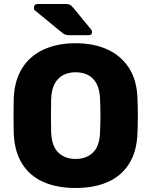

<svg xmlns="http://www.w3.org/2000/svg" viewBox="-20 -925 752 955"><path d="M356 10Q263.6 10 195.9 -19.8Q128.3 -49.6 90.1 -110.5Q51.9 -171.4 48.3 -262.3Q47.3 -304.8 47.3 -348.1Q47.3 -391.5 48.3 -435.2Q51.9 -525.1 90.5 -586.3Q129.1 -647.5 197.3 -678.8Q265.5 -710 356 -710Q446.5 -710 514.7 -678.8Q582.9 -647.5 622 -586.3Q661.1 -525.1 663.7 -435.2Q665.7 -391.5 665.7 -348.1Q665.7 -304.8 663.7 -262.3Q660.5 -171.4 622.1 -110.5Q583.7 -49.6 516.1 -19.8Q448.4 10 356 10ZM356 -134.4Q408.9 -134.4 442.2 -166.1Q475.5 -197.7 477.6 -267.9Q479.6 -311.6 479.6 -350.6Q479.6 -389.6 477.6 -432.1Q476.3 -478.9 460.4 -508.5Q444.5 -538.1 417.8 -551.9Q391.1 -565.6 356 -565.6Q321.9 -565.6 294.9 -551.9Q267.9 -538.1 252 -508.5Q236.1 -478.9 234.4 -432.1Q233.4 -389.6 233.4 -350.6Q233.4 -311.6 234.4 -267.9Q237.1 -197.7 270.3 -166.1Q303.5 -134.4 356 -134.4ZM324.3 -750Q310.5 -750 302.4 -753.7Q294.4 -757.4 286.4 -764.4L153.6 -873.4Q148.6 -878.4 148.6 -885.4Q148.6 -905 167.6 -905H307.4Q319.9 -905 327.2 -901.6Q334.5 -898.2 344.4 -886.4L432.7 -779Q437.7 -774 437.7 -766Q437.7 -750 421.7 -750Z"/></svg>

Font: Rubik Light
Style: Regular
Weight: 300
Designer: Hubert and Fischer
Foundry: Hubert and Fischer
Version: Version 2.300;gftools[0.9.30]